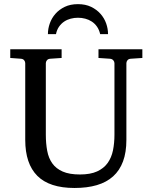

<svg xmlns="http://www.w3.org/2000/svg" viewBox="-20 -915 752 951"><path d="M627 -624Q616.2 -623 611.1 -616.2Q606 -609.4 606 -602.1V-222.2Q606 -160.6 589.4 -115.7Q572.8 -70.8 540.3 -41.5Q507.8 -12.2 459.7 2Q411.6 16.1 349.1 16.1Q225.1 16.1 165 -43.9Q105 -104 105 -222.2V-602.1Q105 -609.4 99.9 -616.2Q94.7 -623 84 -624L30.8 -627.9V-670.9H285.2V-627.9L228 -624Q217.3 -623 212.2 -616.2Q207 -609.4 207 -602.1V-248Q207 -204.1 213.9 -167.7Q220.7 -131.3 239.3 -105.5Q257.8 -79.6 290.8 -65.2Q323.7 -50.8 376 -50.8Q427.7 -50.8 460.9 -65.9Q494.1 -81.1 513.2 -107.7Q532.2 -134.3 539.6 -170.4Q546.9 -206.5 546.9 -248V-602.1Q546.9 -609.4 541.3 -616.2Q535.6 -623 524.9 -624L467.8 -627.9V-670.9H685.1V-627.9ZM476.1 -746.1Q471.2 -767.6 460.4 -783Q449.7 -798.3 434.8 -808.1Q419.9 -817.9 402.3 -822.5Q384.8 -827.1 366.2 -827.1Q347.7 -827.1 330.1 -822.5Q312.5 -817.9 297.9 -808.1Q283.2 -798.3 272.5 -783Q261.7 -767.6 257.3 -746.1H217.3Q217.3 -772.5 226.6 -798.8Q235.8 -825.2 254.4 -846.4Q272.9 -867.7 300.8 -881.1Q328.6 -894.5 366.2 -894.5Q403.3 -894.5 431.2 -881.1Q459 -867.7 477.8 -846.4Q496.6 -825.2 505.9 -798.8Q515.1 -772.5 515.1 -746.1Z"/></svg>

Font: Charis SIL Afr
Style: Regular
Weight: 400
Foundry: SIL International
Version: Version 5.000